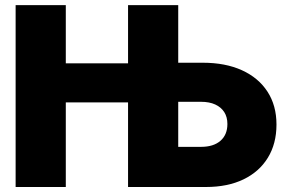

<svg xmlns="http://www.w3.org/2000/svg" viewBox="-20 -748 1152 768"><path d="M42.5 0V-727.5H243.2V-494.6H572.8V-338.4H243.2V0ZM614.3 -497.1H791Q881.8 -497.1 947.8 -467Q1013.7 -437 1049.8 -381.6Q1085.9 -326.2 1085.9 -250Q1085.9 -173.3 1051.5 -117.2Q1017.1 -61 953.9 -30.5Q890.6 0 803.7 0H492.2V-727.5H692.9V-160.6H784.2Q834 -160.6 861.8 -184.8Q889.6 -209 889.6 -252Q889.6 -279.8 877 -299.6Q864.3 -319.3 840.8 -330.1Q817.4 -340.8 784.2 -340.8H614.3Z"/></svg>

Font: Inter 24pt Black
Style: Regular
Weight: 900
Designer: Rasmus Andersson
Foundry: rsms
Version: Version 4.001;git-66647c0bb